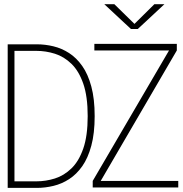

<svg xmlns="http://www.w3.org/2000/svg" viewBox="-20 -916 890 936"><path d="M17.5 0V-700H159.5Q200 -700 240.5 -690.2Q281 -680.5 317 -657.2Q353 -634 381 -594.2Q409 -554.5 425.2 -494.2Q441.5 -434 441.5 -350Q441.5 -266 425.2 -205.8Q409 -145.5 381 -105.8Q353 -66 317 -42.8Q281 -19.5 240.5 -9.8Q200 0 159.5 0ZM50.5 -32H157.5Q203.5 -32 247.8 -46Q292 -60 328.2 -95Q364.5 -130 386 -192Q407.5 -254 407.5 -350Q407.5 -446 386 -508Q364.5 -570 328.2 -605Q292 -640 247.8 -654Q203.5 -668 157.5 -668H50.5ZM432 -2V-34L804 -670H440V-702H842V-670L471 -34H849V-2ZM488.5 -895.5H537.5L635.5 -799.5L732.5 -895.5H781.5L651.5 -774.5H618.5Z"/></svg>

Font: Trispace Thin Thin
Style: Regular
Weight: 250
Version: Version 1.210